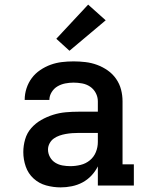

<svg xmlns="http://www.w3.org/2000/svg" viewBox="-20 -804 640 832"><path d="M243 8Q211 8 180 -0.5Q149 -9 125.5 -30.5Q102 -52 91.5 -82.5Q81 -113 81 -145Q81 -173 89 -200.5Q97 -228 115.5 -249Q134 -270 158.5 -284Q183 -298 210 -306.5Q237 -315 265 -317.5Q293 -320 321 -320H404V-365Q404 -384 395 -401Q386 -418 370.5 -428.5Q355 -439 336 -442.5Q317 -446 299 -446Q281 -446 263 -442.5Q245 -439 229.5 -430Q214 -421 204 -405Q194 -389 194 -371Q194 -371 194 -371Q194 -371 194 -371H87Q87 -371 87 -371.5Q87 -372 87 -372Q87 -397 95 -421.5Q103 -446 118 -466Q133 -486 154.5 -500.5Q176 -515 199.5 -523.5Q223 -532 248 -535Q273 -538 299 -538Q324 -538 350 -535Q376 -532 400.5 -523Q425 -514 446.5 -499Q468 -484 483 -462.5Q498 -441 504.5 -416Q511 -391 511 -365V-92H560V0H404V-83Q393 -61 376 -43Q359 -25 337.5 -13.5Q316 -2 291.5 3Q267 8 243 8ZM285 -84Q307 -84 329.5 -89.5Q352 -95 369.5 -109.5Q387 -124 395.5 -145Q404 -166 404 -189V-228H321Q307 -228 293 -227Q279 -226 265 -223.5Q251 -221 238 -216.5Q225 -212 213.5 -204Q202 -196 195 -183Q188 -170 188 -156Q188 -139 196.5 -123.5Q205 -108 219.5 -99Q234 -90 251 -87Q268 -84 285 -84ZM281 -584 224 -636 362 -784 438 -716Z"/></svg>

Font: Iosevka Slab Semibold Extended
Style: Regular
Weight: 600
Width: 7
Monospace: yes
Designer: Belleve Invis
Foundry: Belleve Invis
Version: Version 11.1.0; ttfautohint (v1.8.3)